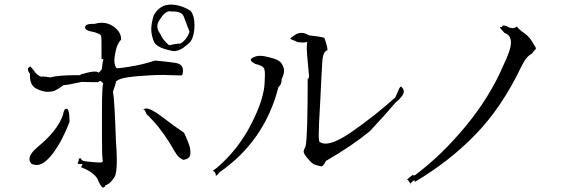

<svg xmlns="http://www.w3.org/2000/svg" viewBox="-20 -813 2494 853"><path d="M438 20Q445 20 448 11Q472 2 489 -27Q499 -44 499 -101Q499 -137 495 -188Q489 -369 482 -406Q495 -443 495 -449V-450Q507 -467 584 -474Q651 -480 707 -480L776 -478Q781 -478 786 -478Q791 -478 792 -489L793 -500Q793 -529 757.5 -534Q722 -539 669 -544Q611 -525 557 -517Q516 -510 503 -510Q498 -510 497 -511Q488 -524 488 -545Q488 -559 494.5 -589Q501 -619 518 -637V-639Q518 -672 483 -696Q460 -712 432 -712Q417 -712 400 -707H391Q358 -707 358 -691Q358 -679 382 -674Q428 -665 430 -651Q431 -641 431 -599V-550L435 -551Q439 -551 439 -547Q439 -544 436 -537Q434 -515 432 -505L419 -490Q413 -495 400 -495Q382 -495 350 -485H348Q343 -485 335 -479H319Q236 -479 203 -469Q182 -473 172 -473Q167 -473 165 -472Q145 -476 128 -503Q115 -517 115 -518L116 -517H114Q104 -513 104 -505Q104 -497 113 -485V-477Q113 -434 141 -419.5Q169 -405 192 -405Q196 -405 211 -406.5Q226 -408 263 -435Q281 -435 342 -449L397 -448H416Q420 -453 424 -453Q431 -453 439 -441Q433 -438 433 -314Q433 -296 433 -205.5Q433 -115 436 -103L437 -99Q437 -91 425 -91Q410 -91 370 -95Q341 -98 341 -106L342 -109Q328 -109 328 -108Q328 -107 331 -106Q330 -99 326 -91L325 -88Q325 -84 339 -84H347L340 -70Q396 -49 413 -18Q429 20 438 20ZM143 -80Q177 -80 217.5 -135Q258 -190 289 -272Q289 -330 275 -330Q264 -330 260 -303Q235 -231 146 -159Q111 -129 111 -106Q111 -95 120 -85Q131 -80 143 -80ZM794 -103Q826 -106 826 -134Q826 -135 825 -150.5Q824 -166 798 -223Q757 -250 696 -297Q651 -331 629 -331Q622 -331 617 -326L611 -330Q612 -330 618 -327.5Q624 -325 631 -306Q688 -252 735 -176Q755 -141 765 -126.5Q775 -112 794 -103ZM753 -586Q780 -586 811 -614Q844 -635 844 -703Q844 -741 828 -764Q783 -793 736.5 -792.5Q690 -792 663 -745Q652 -710 652 -682Q652 -660 662.5 -631Q673 -602 736 -589Q744 -586 753 -586ZM731 -612Q702 -637 693 -661Q679 -679 679 -696Q679 -710 688 -723Q712 -763 734 -763L741 -762H750Q791 -762 798 -735L822 -672Q811 -638 783 -620Q754 -618 731 -612Z M938 -32Q948 -35 953 -46Q1156 -186 1217 -426Q1231 -438 1231 -456V-461Q1242 -483 1242 -500Q1242 -514 1230.5 -531.5Q1219 -549 1174 -559Q1151 -565 1135 -565Q1121 -565 1112 -561Q1094 -554 1094 -547Q1094 -540 1114 -529Q1149 -521 1154 -507Q1157 -498 1157 -482L1156 -455Q1156 -379 1097 -263.5Q1038 -148 944 -68L924 -53H927Q931 -53 935 -46.5Q939 -40 939 -36ZM1407 -74Q1417 -74 1428 -98Q1541 -163 1623 -230Q1696 -308 1737 -357Q1774 -387 1774 -407Q1774 -416 1767 -423Q1764 -428 1761 -428Q1758 -428 1754 -420.5Q1750 -413 1736 -380Q1646 -299 1545 -229Q1468 -175 1426 -175Q1413 -175 1403 -181H1402Q1396 -181 1396 -216Q1396 -252 1403 -368Q1409 -497 1412 -541Q1415 -585 1435 -590Q1435 -605 1421 -645Q1400 -651 1353 -656Q1335 -667 1319 -667Q1303 -667 1288 -656Q1270 -645 1270 -641Q1270 -640 1273 -638.5Q1276 -637 1294 -630L1301 -626L1326 -624Q1341 -624 1345 -628Q1343 -616 1343 -598Q1343 -585 1344.5 -569Q1346 -553 1353 -474Q1351 -462 1349 -462Q1348 -462 1347 -466Q1347 -210 1338 -164Q1329 -146 1329 -140Q1329 -129 1348.5 -107Q1368 -85 1377 -82Q1403 -74 1407 -74Z M1802 7Q1804 -2 1821 -13L1823 -5Q1977 -96 2093.5 -216.5Q2210 -337 2295 -515Q2318 -563 2341 -573L2360 -595L2361 -598Q2361 -602 2354 -611Q2335 -648 2311.5 -664Q2288 -680 2276 -695Q2267 -688 2257 -688Q2244 -688 2229 -698L2218 -700Q2211 -700 2211 -695V-693H2206Q2201 -693 2201 -691Q2201 -690 2205 -685Q2209 -680 2221 -667Q2250 -657 2250 -624Q2250 -592 2216 -522Q2156 -382 2049 -252.5Q1942 -123 1823 -34H1818Q1814 -34 1814 -35Q1814 -36 1816 -38Q1789 -18 1789 -14Q1789 -13 1791 -13H1793L1795 -9Q1804 2 1804 5Q1804 7 1802 7Z"/></svg>

Font: Xiaobo Songti 小帛宋体
Style: Regular
Weight: 400
Version: Version 1.501;March 17, 2024;FontCreator 14.0.0.2814 64-bit